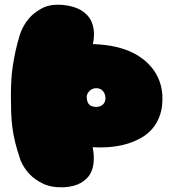

<svg xmlns="http://www.w3.org/2000/svg" viewBox="-20 -773 748 810"><path d="M665 -370Q667 -323 655.5 -289Q644 -255 623.5 -231Q603 -207 576.5 -192Q550 -177 522 -168Q456 -147 371 -152Q377 -120 375.5 -95.5Q374 -71 367 -53Q360 -35 348.5 -23Q337 -11 324 -3Q293 15 250 17Q197 19 162 2Q127 -15 106 -37Q81 -63 67 -96Q53 -136 44.5 -170.5Q36 -205 32 -237.5Q28 -270 27 -302Q26 -334 26 -367Q26 -400 27.5 -430Q29 -460 33.5 -491Q38 -522 45 -555Q52 -588 64 -627Q77 -666 102 -695Q123 -720 158 -738.5Q193 -757 247 -752Q290 -748 322 -730Q335 -722 347 -710Q359 -698 366.5 -680.5Q374 -663 376 -640Q378 -617 372 -587Q428 -585 470 -575Q512 -565 543 -549Q574 -533 595 -514Q616 -495 630 -475Q662 -428 665 -370ZM386 -401Q369 -401 356.5 -388Q344 -375 346 -359Q348 -338 358.5 -330Q369 -322 386 -322Q403 -322 414 -332Q425 -342 425 -359Q425 -375 415 -388Q405 -401 386 -401Z"/></svg>

Font: Sniglet
Style: ExtraBold
Weight: 800
Version: Version 2.000; ttfautohint (v0.95) -l 8 -r 50 -G 200 -x 14 -